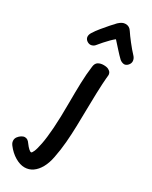

<svg xmlns="http://www.w3.org/2000/svg" viewBox="-365 -902 963 1220"><g transform="rotate(30 116.5 -291.5)"><path d="M113 -505Q116 -531 132.5 -541Q149 -551 172 -551Q195 -551 208 -544Q221 -537 226 -527.5Q231 -518 230 -509Q229 -499 227.5 -483.5Q226 -468 224.5 -441Q223 -414 221.5 -369Q220 -324 219 -254Q218 -190 216.5 -129Q215 -68 210 -8Q205 52 193 112Q184 159 165 193Q146 227 119.5 245.5Q93 264 60 264Q27 264 -9.5 242.5Q-46 221 -75 183Q-83 172 -85 164.5Q-87 157 -87 150Q-87 136 -78 124Q-69 112 -56.5 104Q-44 96 -32 96Q-21 96 -12 102Q-3 108 5 120Q19 139 30.5 149.5Q42 160 49 160Q55 160 63.5 140.5Q72 121 81 75.5Q90 30 95.5 -46Q101 -122 101 -236Q101 -307 103 -376.5Q105 -446 113 -505ZM68 -639Q58 -625 40.5 -621Q23 -617 5 -631Q-8 -643 -8 -658Q-8 -673 2 -688Q16 -711 37.5 -737Q59 -763 79.5 -786.5Q100 -810 113 -823Q126 -835 137.5 -841Q149 -847 163 -847Q177 -847 188 -840.5Q199 -834 207 -821Q222 -798 250 -762Q278 -726 307 -695Q318 -682 319.5 -665.5Q321 -649 308 -634Q293 -618 277 -620.5Q261 -623 248 -634Q228 -653 203 -681Q178 -709 157 -732Q144 -722 128 -706Q112 -690 96.5 -672.5Q81 -655 68 -639Z"/></g></svg>

Font: Playpen Sans Medium
Style: Regular
Weight: 500
Designer: Laura Meseguer, Veronika Burian, José Scaglione
Foundry: TypeTogether
Version: Version 1.001